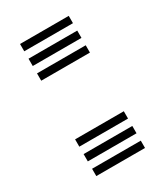

<svg xmlns="http://www.w3.org/2000/svg" viewBox="-117 -469 450 523"><g transform="rotate(-30 108.0 -208.0)"><path d="M31 -300V-323H184.2V-300ZM31 -392.5V-415.5H184.2V-392.5ZM31 -346.2V-369.2H184.2V-346.2ZM31 0V-23H184.2V0ZM31 -92.5V-115.5H184.2V-92.5ZM31 -46.2V-69.2H184.2V-46.2Z"/></g></svg>

Font: Big Shoulders Inline Text Thin ExtraBold
Style: Regular
Weight: 800
Version: Version 2.002